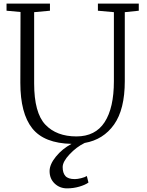

<svg xmlns="http://www.w3.org/2000/svg" viewBox="-20 -778 808 1057"><path d="M744 -758V-719L667 -711V-331Q667 -176 608 -92.5Q549 -9 446 9Q401 31 363 71.5Q325 112 325 142Q325 174 340 191Q355 208 392 208Q406 208 426.5 203Q447 198 458 191L467 227Q449 240 416.5 249.5Q384 259 349 259Q309 259 281 232.5Q253 206 253 164Q253 127 288 84Q323 41 374 14Q223 11 157.5 -71.5Q92 -154 92 -322L93 -712L16 -719V-758H255V-719L168 -711V-319Q168 -157 229.5 -92Q291 -27 401 -27Q505 -27 556 -105.5Q607 -184 607 -331V-711L519 -719V-758Z"/></svg>

Font: Martel Light
Style: Regular
Weight: 300
Designer: Dan Reynolds
Foundry: Dan Reynolds
Version: Version 1.001; ttfautohint (v1.1) -l 5 -r 5 -G 72 -x 0 -D la